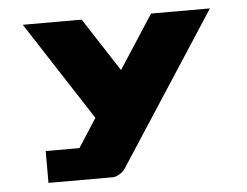

<svg xmlns="http://www.w3.org/2000/svg" viewBox="-42 -551 772 601"><g transform="rotate(-5 344.0 -250.0)"><path d="M328 -23Q323 -15 311 -7.5Q299 0 289 0H87V-100H193L251 -190L50 -500H235L344 -332L453 -500H638Z"/></g></svg>

Font: Tokeely Brookings
Style: Regular
Weight: 400
Designer: Peter Wiegel
Foundry: Peter Wiegel
Version: Version 2.001